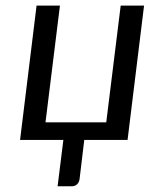

<svg xmlns="http://www.w3.org/2000/svg" viewBox="-20 -497 554 682"><path d="M109.9 -477.1H192.9L141.6 -62.5H357.4L408.7 -477.1H491.7L433.1 0H279.3L262.7 138.7Q261.2 150.4 253.9 157.5Q246.6 164.6 235.8 164.6H184.6L205.1 0H51.3Z"/></svg>

Font: Carlito
Style: Italic
Weight: 400
Italic angle: -7°
Designer: Lukasz Dziedzic
Foundry: tyPoland Lukasz Dziedzic
Version: Version 1.104